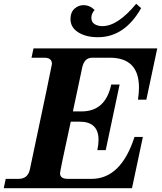

<svg xmlns="http://www.w3.org/2000/svg" viewBox="-50 -986 848 1006"><path d="M641.6 0H-30.3L-20 -48.8H46.9Q95.7 -48.8 106.4 -97.7Q222.2 -644 222.2 -650.9Q222.2 -683.6 182.1 -683.6H115.2L125.5 -732.4H773.9L716.8 -463.9H672.9Q678.2 -498 678.2 -526.9Q678.2 -683.6 525.4 -683.6H433.1Q392.1 -683.6 380.9 -632.8L332 -402.3H377.9Q502.9 -402.3 532.7 -543H576.7L503.9 -199.2H460Q466.3 -229.5 466.3 -253.4Q466.3 -348.6 366.2 -348.6H320.8Q264.6 -91.3 264.6 -78.1Q264.6 -48.8 306.2 -48.8H429.2Q584 -48.8 654.8 -268.6H698.7ZM462.9 -791Q400.4 -791 359.9 -816.7Q319.3 -842.3 319.3 -886.2Q319.3 -921.4 340.1 -940.2Q360.8 -959 387.7 -959Q420.4 -959 445.8 -933.6Q428.7 -915 428.7 -892.6Q428.7 -870.6 445.3 -859.9Q461.9 -849.1 486.8 -849.1Q566.9 -849.1 663.6 -966.3L689.5 -943.4Q603 -791 462.9 -791Z"/></svg>

Font: Munson
Style: Bold Italic
Weight: 700
Italic angle: -12°
Designer: Paul James MIller
Foundry: High-Logic / Made with FontCreator
Version: Version 2.10;May 5, 2019;FontCreator 11.5.0.2430 64-bit